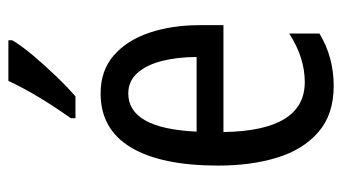

<svg xmlns="http://www.w3.org/2000/svg" viewBox="-199 -607 816 458"><g transform="rotate(-90 209.0 -378.0)"><path d="M215 -546Q270 -546 306 -514.5Q342 -483 360 -429.5Q378 -376 378 -309V-253H123Q126 -59 242 -59Q271 -59 299.5 -68Q328 -77 358 -96V-24Q302 10 233 10Q165 10 123 -26.5Q81 -63 62 -125Q43 -187 43 -265Q43 -402 86.5 -474Q130 -546 215 -546ZM215 -480Q174 -480 151 -440Q128 -400 124 -317H302Q302 -361 293 -398Q284 -435 264.5 -457.5Q245 -480 215 -480ZM342 -757Q330 -736 306 -707.5Q282 -679 255.5 -651.5Q229 -624 208 -606H156V-617Q214 -699 245 -766H342Z"/></g></svg>

Font: Noto Sans Georgian ExtraCondensed
Style: Regular
Weight: 400
Width: 2
Designer: Monotype Design Team, Akaki Razmadze
Foundry: Google LLC
Version: Version 2.005; ttfautohint (v1.8.4.7-5d5b)